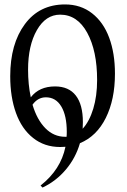

<svg xmlns="http://www.w3.org/2000/svg" viewBox="-20 -640 569 862"><path d="M186 -203.1Q149.9 -203.1 126 -169.9Q146 -102.5 183.8 -64.2Q221.7 -25.9 272.9 -25.9H278.8Q279.8 -32.7 279.8 -47.9Q279.8 -121.1 255.1 -162.1Q230.5 -203.1 186 -203.1ZM25.9 -297.9Q25.9 -442.9 91.6 -531.5Q157.2 -620.1 272 -620.1Q342.3 -620.1 393.3 -580.3Q444.3 -540.5 470.2 -470.7Q496.1 -400.9 496.1 -309.1Q496.1 -193.4 455.1 -110.8Q414.1 -28.3 338.9 2.9Q319.8 68.8 276.1 120.8Q232.4 172.9 170.9 202.1L162.1 192.9Q252.9 121.6 273.9 19Q266.1 20 250 20Q179.7 20 128.7 -20.5Q77.6 -61 51.8 -132.6Q25.9 -204.1 25.9 -297.9ZM106 -327.1Q106 -261.2 118.2 -203.1Q155.8 -252 227.1 -252Q288.6 -252 320.3 -211.2Q352.1 -170.4 352.1 -91.8Q352.1 -71.8 351.1 -62Q381.3 -94.7 398.7 -151.9Q416 -209 416 -280.8Q416 -411.6 371.6 -492.9Q327.1 -574.2 250 -574.2Q185.5 -574.2 145.8 -505.1Q106 -436 106 -327.1Z"/></svg>

Font: Halibut Cnd
Style: Regular
Weight: 400
Width: 3
Designer: Matteo Maggi
Foundry: Collletttivo
Version: Version 3.080 | FøM Fix